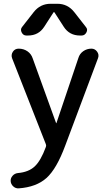

<svg xmlns="http://www.w3.org/2000/svg" viewBox="-20 -780 578 1028"><path d="M129.9 -589.8H121.1Q104.5 -589.8 96.2 -606Q87.9 -622.1 97.7 -634.8L160.2 -714.8Q195.3 -759.8 251 -759.8H287.1Q342.8 -759.8 377.9 -714.8L440.4 -634.8Q451.2 -622.1 442.4 -606Q433.6 -589.8 417 -589.8H408.2Q351.6 -589.8 321.3 -636.7L271.5 -713.9Q271.5 -714.8 269 -714.8Q266.6 -714.8 266.6 -713.9L216.8 -636.7Q186.5 -589.8 129.9 -589.8ZM469.7 -519.5Q488.3 -519.5 500 -503.4Q511.7 -487.3 504.9 -468.8L329.1 0Q283.2 124 229 172.9Q174.8 221.7 80.1 228.5Q63.5 229.5 50.8 217.8Q38.1 206.1 37.1 189.5Q36.1 173.8 47.4 161.1Q58.6 148.4 76.2 146.5Q132.8 141.6 165.5 111.3Q198.2 81.1 225.6 6.8Q228.5 0 225.6 -7.8L44.9 -467.8Q38.1 -486.3 48.8 -502.9Q59.6 -519.5 80.1 -519.5Q106.4 -519.5 127 -505.4Q147.5 -491.2 155.3 -466.8L280.3 -121.1Q280.3 -120.1 281.2 -120.1Q282.2 -120.1 282.2 -121.1L399.4 -468.8Q406.2 -492.2 425.8 -505.9Q445.3 -519.5 469.7 -519.5Z"/></svg>

Font: Rounded Mgen+ 2p medium
Style: Regular
Weight: 500
Designer: [Source Han Sans]
Ryoko NISHIZUKA  (kana & ideographs); Paul D. Hunt (Latin, Greek & Cyrillic); Wenlong ZHANG  (bopomofo
Version: Version 1.059.20150602